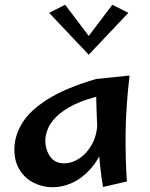

<svg xmlns="http://www.w3.org/2000/svg" viewBox="-20 -773 631 807"><path d="M201.2 14Q158.8 14 121.9 -4.6Q85 -23.2 62.8 -58.6Q40.5 -94 40.5 -145Q40.5 -202 73.4 -255.8Q106.2 -309.5 181.9 -356.8Q257.5 -404 384 -441L417.5 -374Q339.8 -357.2 290.9 -332.8Q242 -308.2 215.8 -281.4Q189.5 -254.5 180 -228.6Q170.5 -202.8 170.5 -182.8Q170.5 -143.8 190.8 -115.1Q211 -86.5 248.5 -86.5Q282.8 -86.5 315.1 -108.2Q347.5 -130 368.9 -170.9Q390.2 -211.8 389.5 -270.5L447.8 -314Q442 -225 418.4 -162.8Q394.8 -100.5 359.1 -61.5Q323.5 -22.5 282.6 -4.2Q241.8 14 201.2 14ZM413 12.8Q405.5 -28.2 399.9 -84.5Q394.2 -140.8 390.9 -199.6Q387.5 -258.5 385.8 -310.9Q384 -363.2 383.5 -398.6Q383 -434 384 -441L524.5 -455.5Q509.8 -328.5 508.1 -221.1Q506.5 -113.8 513.2 -10.2ZM253.8 -753 365.5 -605.5 353 -543 186.5 -719ZM452.2 -753 519.5 -719 353 -543 340.5 -605.5Z"/></svg>

Font: Marhey Light
Style: Regular
Weight: 300
Designer: Nur Syamsi & Bustanul Arifin
Foundry: Namelatype
Version: Version 1.000